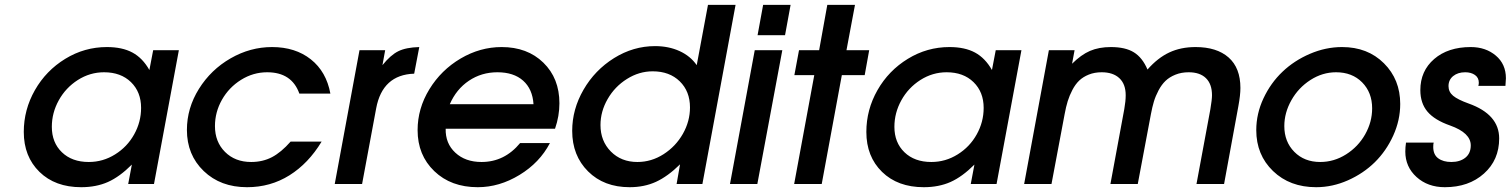

<svg xmlns="http://www.w3.org/2000/svg" viewBox="-20 -759 6232 792"><path d="M508.8 0 523.9 -80.1Q473.6 -29.8 425.3 -8.3Q377 13.2 314.9 13.2Q207.5 13.2 142.8 -50Q78.1 -113.3 78.1 -214.8Q78.1 -306.6 124 -387.2Q169.9 -467.8 249.3 -516.4Q328.6 -564.9 420.9 -564.9Q484.4 -564.9 526.4 -542.2Q568.4 -519.5 596.2 -470.2L611.8 -551.8H717.8L615.2 0ZM193.8 -235.8Q193.8 -170.9 235.4 -130.9Q276.9 -90.8 346.2 -90.8Q404.8 -90.8 454.8 -122.1Q504.9 -153.3 533.4 -204.6Q562 -255.9 562 -314Q562 -379.4 520.3 -420.2Q478.5 -460.9 409.2 -460.9Q351.1 -460.9 301 -429Q251 -397 222.4 -345.2Q193.8 -293.5 193.8 -235.8Z M1178.7 -174.8H1306.6Q1252.4 -85 1174.1 -35.9Q1095.7 13.2 999 13.2Q889.6 13.2 820.3 -53.5Q751 -120.1 751 -223.1Q751 -313 800.5 -392.3Q850.1 -471.7 931.2 -518.3Q1012.2 -564.9 1102.1 -564.9Q1198.2 -564.9 1262.2 -514.2Q1326.2 -463.4 1342.8 -373H1214.8Q1183.6 -460.9 1082 -460.9Q1024.4 -460.9 974.4 -429.7Q924.3 -398.4 895.5 -347.4Q866.7 -296.4 866.7 -238.8Q866.7 -173.8 908.2 -132.3Q949.7 -90.8 1016.1 -90.8Q1063.5 -90.8 1101.6 -110.6Q1139.6 -130.4 1178.7 -174.8Z M1360.8 0 1462.9 -551.8H1568.8L1557.6 -490.2Q1590.8 -531.7 1622.8 -547.6Q1654.8 -563.5 1709.5 -564.9L1688.5 -455.1Q1557.6 -450.7 1531.7 -312L1473.6 0Z M2125.5 -168.9H2248.5Q2206.1 -87.9 2123 -37.4Q2040 13.2 1950.7 13.2Q1840.3 13.2 1771.5 -53Q1702.6 -119.1 1702.6 -222.2Q1702.6 -311.5 1751.2 -390.9Q1799.8 -470.2 1880.1 -517.6Q1960.4 -564.9 2049.3 -564.9Q2155.3 -564.9 2221.4 -500.5Q2287.6 -436 2287.6 -333Q2287.6 -280.3 2269.5 -228H1818.4Q1816.9 -167.5 1858.2 -129.2Q1899.4 -90.8 1966.3 -90.8Q2061 -90.8 2125.5 -168.9ZM1835.4 -329.1H2180.7Q2176.8 -391.6 2137.9 -426.3Q2099.1 -460.9 2031.7 -460.9Q1966.3 -460.9 1914.3 -426Q1862.3 -391.1 1835.4 -329.1Z M2340.3 -219.2Q2340.3 -308.1 2387 -388.9Q2433.6 -469.7 2512.9 -519.3Q2592.3 -568.8 2682.1 -568.8Q2738.3 -568.8 2783.2 -548.3Q2828.1 -527.8 2854 -490.2L2900.4 -738.8H3014.2L2877.4 0H2771L2785.2 -81.1Q2734.4 -31.2 2686 -9Q2637.7 13.2 2577.1 13.2Q2471.2 13.2 2405.8 -52Q2340.3 -117.2 2340.3 -219.2ZM2457 -243.2Q2457 -177.2 2499.8 -134Q2542.5 -90.8 2609.4 -90.8Q2667 -90.8 2717.3 -123Q2767.6 -155.3 2796.9 -207Q2826.2 -258.8 2826.2 -315.9Q2826.2 -382.3 2783.9 -423.6Q2741.7 -464.8 2672.4 -464.8Q2616.2 -464.8 2566.2 -433.3Q2516.1 -401.9 2486.6 -350.6Q2457 -299.3 2457 -243.2Z M2991.2 0 3093.3 -551.8H3207L3104 0ZM3105 -613.8 3127.9 -738.8H3241.2L3218.3 -613.8Z M3255.9 0 3338.9 -449.2H3256.8L3275.9 -551.8H3358.9L3392.6 -738.8H3506.8L3471.7 -551.8H3565.4L3546.9 -449.2H3452.6L3369.6 0Z M3984.4 0 3999.5 -80.1Q3949.2 -29.8 3900.9 -8.3Q3852.5 13.2 3790.5 13.2Q3683.1 13.2 3618.4 -50Q3553.7 -113.3 3553.7 -214.8Q3553.7 -306.6 3599.6 -387.2Q3645.5 -467.8 3724.9 -516.4Q3804.2 -564.9 3896.5 -564.9Q3960 -564.9 4002 -542.2Q4043.9 -519.5 4071.8 -470.2L4087.4 -551.8H4193.4L4090.8 0ZM3669.4 -235.8Q3669.4 -170.9 3710.9 -130.9Q3752.4 -90.8 3821.8 -90.8Q3880.4 -90.8 3930.4 -122.1Q3980.5 -153.3 4009 -204.6Q4037.6 -255.9 4037.6 -314Q4037.6 -379.4 3995.8 -420.2Q3954.1 -460.9 3884.8 -460.9Q3826.7 -460.9 3776.6 -429Q3726.6 -397 3698 -345.2Q3669.4 -293.5 3669.4 -235.8Z M4204.6 0 4306.6 -551.8H4412.6L4402.3 -496.1Q4439.5 -533.2 4476.3 -549.1Q4513.2 -564.9 4562.5 -564.9Q4622.1 -564.9 4657.2 -543.2Q4692.4 -521.5 4713.4 -472.2Q4755.9 -520.5 4803.5 -542.7Q4851.1 -564.9 4911.6 -564.9Q4999 -564.9 5047.9 -522Q5096.7 -479 5096.7 -396Q5096.7 -367.2 5088.4 -321.8L5029.3 0H4915.5L4972.7 -308.1Q4979.5 -348.1 4979.5 -366.2Q4979.5 -412.1 4954.6 -436.5Q4929.7 -460.9 4883.3 -460.9Q4853 -460.9 4828.4 -450.9Q4803.7 -440.9 4787.6 -425.3Q4771.5 -409.7 4759 -386.2Q4746.6 -362.8 4739.7 -339.8Q4732.9 -316.9 4727.5 -288.1L4673.3 0H4560.5L4617.7 -309.1Q4623.5 -341.8 4623.5 -366.2Q4623.5 -412.1 4597.4 -436.5Q4571.3 -460.9 4524.4 -460.9Q4495.1 -460.9 4471.4 -451.4Q4447.8 -441.9 4431.9 -426.8Q4416 -411.6 4403.8 -388.4Q4391.6 -365.2 4384.3 -341.6Q4377 -317.9 4371.6 -288.1L4317.4 0Z M5162.1 -222.2Q5162.1 -290 5191.9 -353.5Q5221.7 -417 5270.3 -463.1Q5318.8 -509.3 5383.8 -537.1Q5448.7 -564.9 5516.1 -564.9Q5621.6 -564.9 5688.7 -498Q5755.9 -431.2 5755.9 -330.1Q5755.9 -263.2 5727.1 -199.7Q5698.2 -136.2 5651.1 -89.8Q5604 -43.5 5540 -15.1Q5476.1 13.2 5409.2 13.2Q5300.3 13.2 5231.2 -53.5Q5162.1 -120.1 5162.1 -222.2ZM5277.8 -238.8Q5277.8 -174.3 5319.1 -132.6Q5360.4 -90.8 5425.8 -90.8Q5482.9 -90.8 5532.7 -122.3Q5582.5 -153.8 5611.3 -204.8Q5640.1 -255.9 5640.1 -312Q5640.1 -377.4 5598.9 -419.2Q5557.6 -460.9 5491.2 -460.9Q5435.1 -460.9 5385.5 -429Q5335.9 -397 5306.9 -345.5Q5277.8 -293.9 5277.8 -238.8Z M5779.8 -170.9H5894Q5892.1 -165 5892.1 -152.8Q5892.1 -121.1 5912.6 -106Q5933.1 -90.8 5966.8 -90.8Q6002.4 -90.8 6024.7 -108.6Q6046.9 -126.5 6046.9 -159.2Q6046.9 -210.9 5961.9 -241.2Q5897.5 -263.7 5868.2 -298.6Q5838.9 -333.5 5838.9 -387.2Q5838.9 -466.3 5896 -515.6Q5953.1 -564.9 6046.9 -564.9Q6108.4 -564.9 6150.1 -529.8Q6191.9 -494.6 6191.9 -436Q6191.9 -427.2 6189.9 -404.8H6078.1Q6080.1 -410.6 6080.1 -418Q6080.1 -438.5 6064.2 -449.7Q6048.3 -460.9 6023.9 -460.9Q5993.7 -460.9 5974.4 -445.3Q5955.1 -429.7 5955.1 -403.8Q5955.1 -379.9 5974.1 -364Q5993.2 -348.1 6038.1 -332Q6164.1 -287.1 6164.1 -188Q6164.1 -99.1 6101.3 -43Q6038.6 13.2 5939.9 13.2Q5869.6 13.2 5823.2 -28.8Q5776.9 -70.8 5776.9 -133.8Q5776.9 -151.4 5779.8 -170.9Z"/></svg>

Font: Involve SemiBold Oblique
Style: Italic
Weight: 600
Italic angle: -10.5°
Designer: Stefan Peev
Foundry: Context Ltd.
Version: Version 1.001